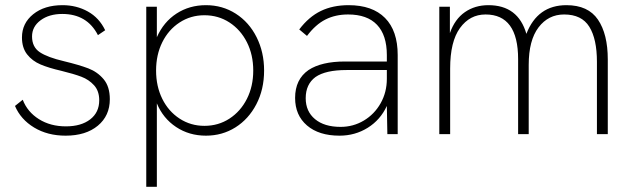

<svg xmlns="http://www.w3.org/2000/svg" viewBox="-20 -519 2449 743"><path d="M38 -109 68 -133Q86 -86 130.5 -58Q175 -30 235 -30Q294 -30 329 -57Q364 -84 364 -131Q364 -167 344 -189Q324 -211 295 -222Q266 -233 217 -245Q169 -256 137 -269.5Q105 -283 85 -308.5Q65 -334 65 -374Q65 -429 108.5 -464Q152 -499 222 -499Q276 -499 320 -474.5Q364 -450 387 -402L359 -383Q317 -465 221 -465Q170 -465 137 -440.5Q104 -416 104 -378Q104 -337 134 -317Q164 -297 228 -282Q286 -268 321.5 -254.5Q357 -241 381 -212.5Q405 -184 405 -135Q405 -71 358.5 -32.5Q312 6 234 6Q164 6 112 -25.5Q60 -57 38 -109Z M546 -493H587V-375Q613 -434 663 -466.5Q713 -499 777 -499Q841 -499 892.5 -466Q944 -433 973 -375Q1002 -317 1002 -246Q1002 -173 972 -115.5Q942 -58 891 -26Q840 6 777 6Q712 6 661.5 -27.5Q611 -61 587 -119V204H546ZM960 -246Q960 -307 935.5 -355.5Q911 -404 868 -432Q825 -460 771 -460Q718 -460 675 -432Q632 -404 608 -355.5Q584 -307 584 -246Q584 -185 608 -136.5Q632 -88 675 -60Q718 -32 771 -32Q825 -32 868 -60Q911 -88 935.5 -136.5Q960 -185 960 -246Z M1477 -109Q1452 -55 1403 -24.5Q1354 6 1294 6Q1214 6 1168 -33.5Q1122 -73 1122 -140Q1122 -212 1174 -248Q1224 -281 1315 -281H1477V-306Q1477 -383 1439 -423Q1401 -463 1327 -463Q1278 -463 1239.5 -443.5Q1201 -424 1168 -380L1138 -405Q1175 -454 1221.5 -476.5Q1268 -499 1329 -499Q1421 -499 1470 -449.5Q1519 -400 1519 -306V0H1479ZM1298 -28Q1347 -28 1388 -52.5Q1429 -77 1453 -119.5Q1477 -162 1477 -214V-248H1321Q1240 -248 1201 -221Q1163 -193 1163 -139Q1163 -88 1199 -58Q1235 -28 1298 -28Z M1680 -493H1721V-391Q1740 -445 1779 -472Q1818 -499 1870 -499Q1985 -499 2017 -388Q2060 -499 2172 -499Q2256 -499 2294 -443Q2332 -387 2332 -289V0H2290V-280Q2290 -368 2260.5 -415.5Q2231 -463 2163 -463Q2102 -463 2064 -413Q2026 -363 2026 -268V0H1985V-290Q1985 -463 1859 -463Q1798 -463 1760 -410.5Q1722 -358 1722 -254V0H1680Z"/></svg>

Font: Hanken Grotesk ExtraLight
Style: Regular
Weight: 200
Designer: Alfredo Marco Pradil
Foundry: Hanken Design Co.
Version: Version 3.014